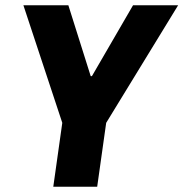

<svg xmlns="http://www.w3.org/2000/svg" viewBox="-20 -706 694 726"><path d="M181.5 0 215.5 -241.5 68.5 -686H238.5L323 -418H327.5L483 -686H653.5L381.5 -241.5L347.5 0Z"/></svg>

Font: Chivo Mono Medium
Style: Italic
Weight: 500
Italic angle: -8.05°
Monospace: yes
Designer: Hector Gatti
Foundry: Omnibus-Type
Version: Version 1.008